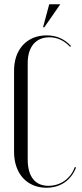

<svg xmlns="http://www.w3.org/2000/svg" viewBox="-20 -873 384 901"><path d="M188 -745 263 -853H211L182 -745ZM46 -160C46 -59 106 8 198 8C263 8 313 -26 337 -87L331 -89C312 -35 264 -1 207 -1C145 -1 110 -44 110 -125V-577C110 -653 148 -698 212 -698C248 -698 281 -683 309 -653L313 -657C282 -691 244 -707 199 -707C106 -707 46 -641 46 -542Z"/></svg>

Font: Moniqa Display
Style: Regular
Weight: 400
Designer: Rajesh Rajput
Foundry: Rajesh Rajput
Version: Version 1.000